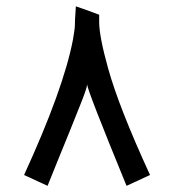

<svg xmlns="http://www.w3.org/2000/svg" viewBox="-20 -603 565 623"><path d="M216.8 -474.6Q223.1 -509.8 223.1 -524.4Q223.1 -539.1 224.6 -557.1Q226.1 -575.2 226.1 -582.5Q262.2 -570.3 301.8 -555.2V-531.7Q301.8 -485.4 330.6 -381.8Q366.2 -253.9 466.8 -35.2L390.6 0Q262.7 -312 262.7 -329.1Q262.7 -318.4 241.9 -266.4Q221.2 -214.4 207.3 -179.9Q193.4 -145.5 171.4 -91.8Q149.4 -38.1 134.3 0L58.1 -35.2Q186 -314 216.8 -474.6Z"/></svg>

Font: Shahab
Style: Regular
Weight: 400
Designer: Mohammad Saleh Souzanchi
Foundry: http://font-store.ir
Version: Version:0.0.2;RFB:1.2.5;Building:2016-11-27 11:18:45.721916